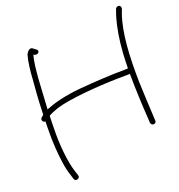

<svg xmlns="http://www.w3.org/2000/svg" viewBox="-161 -877 1116 1199"><g transform="rotate(-20 397.0 -278.0)"><path d="M72 -254C58 -243 68 -220 85 -222C84 -205 84 -186 84 -167C83 -126 84 -84 87 -43C92 26 100 95 118 145L127 175C130 183 138 191 150 186C159 182 165 177 162 164L152 134C127 56 117 -61 120 -167C120 -194 121 -221 122 -246C129 -251 138 -255 147 -259C165 -266 184 -275 229 -285C341 -308 513 -320 660 -320L682 -321C682 -229 688 -98 694 -15L695 9C697 18 704 26 714 26C724 26 733 17 731 7L730 -17C726 -75 722 -187 719 -255C716 -416 723 -578 764 -693L774 -720C775 -725 775 -729 773 -734C767 -750 746 -745 740 -733L730 -705C723 -686 717 -662 710 -632C695 -566 685 -479 683 -396C683 -383 683 -370 682 -357L659 -356C564 -356 457 -349 362 -341C254 -332 172 -308 133 -292L123 -288C127 -359 131 -423 135 -491C140 -544 144 -599 157 -640C161 -636 166 -634 173 -634C193 -634 202 -655 183 -665L170 -675C150 -695 128 -668 122 -651C110 -609 103 -549 100 -494C94 -429 89 -357 87 -287C87 -280 87 -273 86 -266Z"/></g></svg>

Font: Stray Cat
Style: UltExt
Weight: 400
Version: Version 1.0